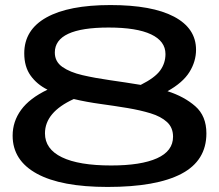

<svg xmlns="http://www.w3.org/2000/svg" viewBox="-20 -730 866 760"><path d="M797 -202Q797 -94 698 -42Q599 10 406 10Q222 10 126 -42.5Q30 -95 30 -193Q30 -249 63.5 -295Q97 -341 168 -375Q126 -396 101 -431Q76 -466 76 -519Q76 -612 164 -661Q252 -710 417 -710Q582 -710 669 -664Q756 -618 756 -533Q756 -487 730 -445Q704 -403 643 -369Q709 -348 753 -309.5Q797 -271 797 -202ZM197 -522Q197 -486 227 -465Q257 -444 306.5 -432.5Q356 -421 416 -412.5Q476 -404 537 -394Q593 -422 614 -451Q635 -480 635 -516Q635 -567 578 -594Q521 -621 410 -621Q197 -621 197 -522ZM158 -202Q158 -140 225 -107.5Q292 -75 420 -75Q538 -75 601.5 -103.5Q665 -132 665 -189Q665 -225 641 -247Q617 -269 576 -281.5Q535 -294 484 -302.5Q433 -311 378 -318.5Q323 -326 272 -338Q158 -286 158 -202Z"/></svg>

Font: Georama Extended Medium
Style: Regular
Weight: 500
Width: 7
Designer: Jean-Baptiste Levee
Foundry: Production Type
Version: Version 1.000